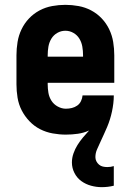

<svg xmlns="http://www.w3.org/2000/svg" viewBox="-20 -548 540 793"><path d="M400 225Q378 225 356 219Q334 213 316 200Q298 187 287.5 166.5Q277 146 277 123Q277 104 283.5 85.5Q290 67 300 51Q310 35 322.5 20Q335 5 348 -9Q326 1 301.5 4.5Q277 8 252 8Q225 8 197.5 3Q170 -2 145.5 -14.5Q121 -27 101.5 -47.5Q82 -68 69.5 -92.5Q57 -117 52.5 -144.5Q48 -172 48 -200V-320Q48 -347 52.5 -374.5Q57 -402 69 -427Q81 -452 100 -472Q119 -492 143.5 -505Q168 -518 195.5 -523Q223 -528 250 -528Q277 -528 304.5 -523Q332 -518 356.5 -505Q381 -492 400 -472Q419 -452 431 -427Q443 -402 447.5 -374.5Q452 -347 452 -320V-206H177V-200Q177 -182 180 -164.5Q183 -147 192.5 -132Q202 -117 218.5 -108Q235 -99 252 -99Q265 -99 277 -102Q289 -105 299 -112Q309 -119 314.5 -130.5Q320 -142 321 -154H450Q450 -137 448 -120.5Q446 -104 442.5 -87.5Q439 -71 434 -55Q429 -39 422.5 -23.5Q416 -8 409 7Q402 22 395 37.5Q388 53 381 68.5Q374 84 374 101Q374 110 378 118Q382 126 389 132Q396 138 405 140Q414 142 423 142Q430 142 437 141Q444 140 450 138V219Q438 222 425.5 223.5Q413 225 400 225ZM323 -314V-320Q323 -338 320 -355.5Q317 -373 308 -388Q299 -403 283.5 -412Q268 -421 250 -421Q232 -421 216.5 -412Q201 -403 192 -388Q183 -373 180 -355.5Q177 -338 177 -320V-314Z"/></svg>

Font: Iosevka SS18 Heavy
Style: Regular
Weight: 900
Monospace: yes
Designer: Belleve Invis
Foundry: Belleve Invis
Version: Version 25.1.1; ttfautohint (v1.8.4)